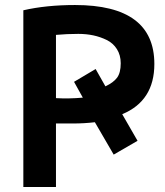

<svg xmlns="http://www.w3.org/2000/svg" viewBox="-20 -732 658 765"><path d="M279 -712Q595 -712 595 -477Q595 -330 467 -277L528 -171L433 -116L358 -245Q315 -240 273 -240H203V13H73V-691Q164 -712 279 -712ZM275 -406 361 -457 400 -388Q432 -403 446.5 -422.5Q461 -442 461 -480Q461 -512 446 -536Q431 -560 405.5 -572.5Q380 -585 352 -591Q324 -597 292 -597Q247 -597 203 -593V-341Q254 -338 310 -343Z"/></svg>

Font: Repo
Style: DemiBold
Weight: 600
Designer: Stefan Peev
Foundry: Context Ltd
Version: Version 001.000